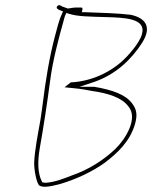

<svg xmlns="http://www.w3.org/2000/svg" viewBox="-20 -665 587 741"><path d="M200 -640C193 -630 216 -624 223 -621L219 -611C208 -589 201 -558 192 -525C170 -442 155 -347 146 -273C142 -247 140 -224 136 -202C126 -145 114 -87 112 -38C111 -11 121 43 132 51C147 60 172 55 205 47C271 29 337 -3 383 -36C432 -73 481 -118 501 -186C512 -225 506 -245 489 -267C464 -300 414 -318 344 -330H287L344 -349C428 -378 488 -437 528 -499C570 -565 537 -597 484 -608C435 -614 363 -616 306 -618H296L298 -628C299 -634 298 -636 292 -636H281C273 -636 268 -636 261 -635L242 -632L220 -640L211 -645C208 -646 203 -644 200 -640ZM225 -583C227 -591 229 -599 231 -604L236 -615L246 -612C278 -601 327 -601 389 -599C459 -597 545 -595 528 -534C526 -525 521 -515 515 -505C504 -486 488 -467 470 -447C426 -400 350 -352 253 -347C251 -345 233 -332 229 -328H231C237 -327 249 -326 270 -324C292 -322 314 -318 335 -314C399 -305 450 -288 475 -255C515 -209 464 -128 426 -91C382 -49 325 -11 255 13C227 24 194 37 161 40C154 41 149 40 142 38V36C125 4 125 -42 133 -90C149 -180 162 -267 174 -357C183 -428 206 -516 225 -583Z"/></svg>

Font: Stray Cat
Style: ExLtExtObl
Weight: 200
Version: Version 1.0